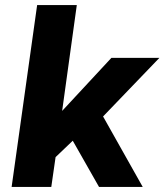

<svg xmlns="http://www.w3.org/2000/svg" viewBox="-20 -740 651 760"><path d="M26 0 127 -720H284L226 -301L421 -511H611L388 -279L545 0H372L268 -183L200 -118L183 0Z"/></svg>

Font: Chivo Mono
Style: Bold Italic
Weight: 700
Italic angle: -8.05°
Monospace: yes
Version: Version 1.008